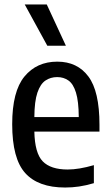

<svg xmlns="http://www.w3.org/2000/svg" viewBox="-20 -828 494 858"><path d="M271 10Q151 10 92.8 -54.5Q34.5 -119 34.5 -273Q34.5 -419.5 89.2 -486Q144 -552.5 236 -552.5Q325.5 -552.5 375 -486.2Q424.5 -420 424.5 -271V-240H133.5Q135.5 -143.5 171 -107Q206.5 -70.5 282.5 -70.5Q332.5 -70.5 399.5 -90V-9.5Q364 1 333.2 5.5Q302.5 10 271 10ZM235.5 -483.5Q206 -483.5 183.2 -468.2Q160.5 -453 147.2 -414.2Q134 -375.5 133.5 -305H332Q331.5 -375.5 319.5 -414.2Q307.5 -453 286 -468.2Q264.5 -483.5 235.5 -483.5ZM191.5 -623.5 90.5 -808H189L274.5 -623.5Z"/></svg>

Font: Encode Sans Condensed Condensed Medium
Style: Regular
Weight: 500
Width: 3
Designer: Multiple Designers
Foundry: Impallari Type
Version: Version 3.000; ttfautohint (v1.8.3) -l 8 -r 50 -G 200 -x 14 